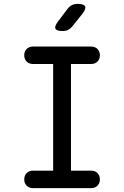

<svg xmlns="http://www.w3.org/2000/svg" viewBox="-20 -970 640 990"><path d="M346 -90H450Q470 -90 482.5 -77.5Q495 -65 495 -45Q495 -25 482.5 -12.5Q470 0 450 0H150Q130 0 117.5 -12.5Q105 -25 105 -45Q105 -65 117.5 -77.5Q130 -90 150 -90H254V-640H150Q130 -640 117.5 -652.5Q105 -665 105 -685Q105 -705 117.5 -717.5Q130 -730 150 -730H450Q470 -730 482.5 -717.5Q495 -705 495 -685Q495 -665 482.5 -652.5Q470 -640 450 -640H346ZM303 -810Q272 -810 266 -822Q260 -834 279 -859L328 -924Q338 -937 350.5 -943.5Q363 -950 380 -950Q412 -950 418.5 -937.5Q425 -925 405 -899L353 -834Q343 -822 331 -816Q319 -810 303 -810Z"/></svg>

Font: Maple Mono
Style: Regular
Weight: 400
Monospace: yes
Designer: subframe7536
Version: Version 7.300